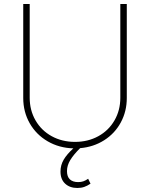

<svg xmlns="http://www.w3.org/2000/svg" viewBox="-20 -727 747 956"><path d="M611.3 -707V-239.3Q611.3 -172.4 581.5 -117.4Q551.8 -62.5 498.8 -28.8Q445.8 4.9 378.9 10.7Q346.2 43 329.8 70.1Q313.5 97.2 313.5 125Q313.5 152.8 328.1 166.3Q342.8 179.7 369.1 179.7Q383.8 179.7 395 175.8Q406.2 171.9 418.9 163.1L430.7 187.5Q415 198.2 399.7 203.6Q384.3 209 365.2 209Q327.6 209 304.4 187.5Q281.2 166 281.2 127Q281.2 95.2 297.1 68.1Q313 41 345.2 11.7Q274.4 9.8 217.3 -23.4Q160.2 -56.6 127.9 -113.3Q95.7 -169.9 95.7 -239.3V-707H127.9V-240.2Q127.9 -177.7 157 -127.4Q186 -77.1 237.5 -48.8Q289.1 -20.5 353.5 -20.5Q418 -20.5 469.5 -48.8Q521 -77.1 550 -127.4Q579.1 -177.7 579.1 -240.2V-707Z"/></svg>

Font: Pretendard Thin
Style: Regular
Weight: 100
Designer: Base glyphs from Inter by Rasmus Andersson; Hangeul glyphs from Noto Sans CJK(Source Han Sans) by Jang Soo-young and Kan
Foundry: Kil Hyung-jin
Version: Version 1.309